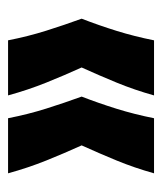

<svg xmlns="http://www.w3.org/2000/svg" viewBox="18 -510 411 488"><g transform="rotate(90 224.0 -266.5)"><path d="M83 -81Q73 -132 58.5 -178Q44 -224 28 -268Q45 -312 59 -357Q73 -402 83 -452H223Q209 -402 190.5 -357Q172 -312 152 -268Q172 -224 190.5 -178Q209 -132 223 -81ZM281 -81Q271 -132 256.5 -178Q242 -224 226 -268Q243 -312 257 -357Q271 -402 281 -452H421Q407 -402 388.5 -357Q370 -312 350 -268Q370 -224 388.5 -178Q407 -132 421 -81Z"/></g></svg>

Font: Bricolage Grotesque 72pt
Style: Bold
Weight: 700
Designer: Mathieu Triay
Foundry: Atelier Triay
Version: Version 1.001;gftools[0.9.33.dev8+g029e19f]